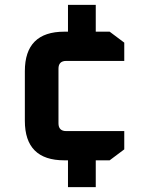

<svg xmlns="http://www.w3.org/2000/svg" viewBox="-20 -658 618 788"><path d="M82 -162V-366Q82 -528 244 -528H259V-638H373V-528H430L490 -483V-408H252Q220 -408 220 -376V-152Q220 -120 252 -120H490V-45L430 0H373V110H259V0H244Q82 0 82 -162Z"/></svg>

Font: Oxanium ExtraLight
Style: Bold
Weight: 700
Version: Version 2.000